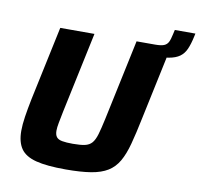

<svg xmlns="http://www.w3.org/2000/svg" viewBox="-85 -868 1005 965"><g transform="rotate(10 417.5 -385.0)"><path d="M591.8 -629 603.9 -688H645.8Q675.5 -688 690.4 -694Q705.3 -700 712.5 -714.2Q719.7 -728.4 724.7 -753.4L730.3 -777.7H835.3L831.7 -761.3Q823.4 -722.3 812 -696.6Q800.7 -670.9 780.1 -656.1Q759.5 -641.3 724.5 -635.2Q689.6 -629 633.6 -629ZM310.9 8Q214.8 8 159.7 -6.2Q104.6 -20.4 81.4 -54Q58.2 -87.6 58.2 -145Q58.2 -176.3 64.5 -217.7Q70.8 -259.2 81.2 -310.3L161.4 -688H335.9L248.4 -275.2Q241.4 -240 236.8 -216.2Q232.2 -192.4 232.2 -176Q232.2 -154.9 241 -143.8Q249.7 -132.7 270 -129Q290.2 -125.2 324.5 -125.2Q363.2 -125.2 385.8 -130.2Q408.4 -135.2 421.6 -150.4Q434.8 -165.7 443.7 -195.7Q452.5 -225.7 463.2 -275.2L550.8 -688H725.3L645.2 -310.3Q629.3 -232.6 614.5 -177.5Q599.8 -122.3 579 -86.2Q558.2 -50 525 -29.5Q491.8 -9 440.3 -0.5Q388.8 8 310.9 8Z"/></g></svg>

Font: Saira Thin
Style: Italic
Weight: 100
Italic angle: -12°
Designer: Hector Gatti with collaboration of the Omnibus-Type team
Foundry: Omnibus-Type
Version: Version 1.101